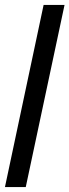

<svg xmlns="http://www.w3.org/2000/svg" viewBox="-27 -755 280 775"><path d="M-7 0H77L233.5 -735H149Z"/></svg>

Font: League Gothic SemiCondensed Italic
Style: Regular
Weight: 400
Width: 4
Designer: The League of Moveable Type
Version: Version 1.600; ttfautohint (v1.8.3)